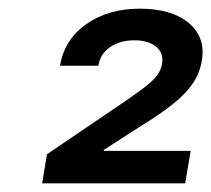

<svg xmlns="http://www.w3.org/2000/svg" viewBox="-20 -858 490 445"><path d="M77.6 -433.1 88.9 -500.5 275.9 -627.4Q299.8 -644 316.7 -657Q333.5 -669.9 343.3 -682.4Q353 -694.8 355.5 -710Q359.9 -735.4 341.6 -750Q323.2 -764.6 291.5 -764.6Q258.3 -764.6 235.4 -749Q212.4 -733.4 208 -705.6H119.1Q128.9 -766.1 179.9 -802Q231 -837.9 303.7 -837.9Q377.9 -837.9 417.5 -804.7Q457 -771.5 447.8 -717.3Q444.8 -699.2 436.8 -681.9Q428.7 -664.6 412.4 -646.2Q396 -627.9 368.9 -607.7Q341.8 -587.4 301.3 -562.5L220.7 -510.7L220.2 -508.3H421.9L409.2 -433.1Z"/></svg>

Font: Inter 20pt Medium
Style: Italic
Weight: 500
Italic angle: -9.3988°
Version: Version 4.001;git-66647c0bb